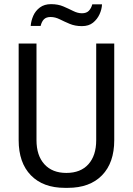

<svg xmlns="http://www.w3.org/2000/svg" viewBox="-20 -896 640 926"><path d="M293 10Q188 10 129 -50.5Q70 -111 70 -220V-686H156V-220Q156 -146 194 -104Q232 -62 300 -62Q369 -62 406.5 -104Q444 -146 444 -220V-686H531V-220Q531 -111 472 -50.5Q413 10 307 10ZM128 -771Q130 -796 140.5 -820Q151 -844 172.5 -860Q194 -876 226 -876Q260 -876 285.5 -865Q311 -854 333 -843Q355 -832 375 -832Q397 -832 408.5 -844Q420 -856 425 -875H472Q471 -851 460 -827Q449 -803 428.5 -786.5Q408 -770 375 -770Q342 -770 316 -781Q290 -792 268 -803Q246 -814 224 -814Q203 -814 192 -803Q181 -792 176 -771Z"/></svg>

Font: Chivo Mono Light
Style: Regular
Weight: 300
Monospace: yes
Designer: Hector Gatti
Foundry: Omnibus-Type
Version: Version 1.008